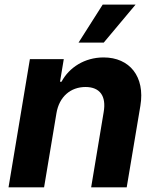

<svg xmlns="http://www.w3.org/2000/svg" viewBox="-20 -797 663 817"><path d="M314.3 -615.8H421.5L556.8 -777.3H416.9ZM16.3 0H167.6L220.2 -315.3C231.9 -385.7 280.5 -426.8 343.8 -426.8C405.2 -426.8 432.9 -388.1 421.2 -320.3L367.9 0H519.2L577.4 -347.3C598 -470.9 531.6 -552.6 420.8 -552.6C340.2 -552.6 274.1 -509.9 241.8 -449.2H235.4L251.4 -545.5H107.2Z"/></svg>

Font: TID UI
Style: Bold Italic
Weight: 700
Italic angle: -9.39999°
Designer: The TID Project Authors
Foundry: Bakken & Bæck
Version: Version 1.001;hotconv 1.0.109;makeotfexe 2.5.65596